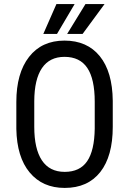

<svg xmlns="http://www.w3.org/2000/svg" viewBox="-20 -922 641 952"><path d="M539.1 -293V-422.4C538.1 -518.1 516.7 -591.7 474.9 -643.3C433 -694.9 374.7 -720.7 299.8 -720.7C224.6 -720.7 166 -693.8 124 -639.9C82 -586 61 -511.6 61 -416.5V-282.7C62.7 -189.6 84.7 -117.6 127.2 -66.7C169.7 -15.7 227.5 9.8 300.8 9.8C377 9.8 435.7 -16.4 477.1 -68.8C518.4 -121.3 539.1 -196 539.1 -293ZM449.7 -417.5V-284.2C448.7 -211.6 436.2 -157.7 412.1 -122.6C388 -87.4 350.9 -69.8 300.8 -69.8C250.7 -69.8 213 -88.9 187.7 -127C162.5 -165 149.9 -220.4 149.9 -293V-420.4C150.2 -492.7 163 -547.4 188.2 -584.5C213.5 -621.6 250.7 -640.1 299.8 -640.1C350.6 -640.1 388.3 -621.8 412.8 -585.2C437.4 -548.6 449.7 -492.7 449.7 -417.5ZM403.8 -901.9 313 -753.9H389.6L498.5 -901.9ZM259.8 -901.9 194.8 -753.9H262.7L350.1 -901.9Z"/></svg>

Font: Roboto Condensed
Style: Regular
Weight: 400
Designer: Google
Version: Version 2.134; 2016